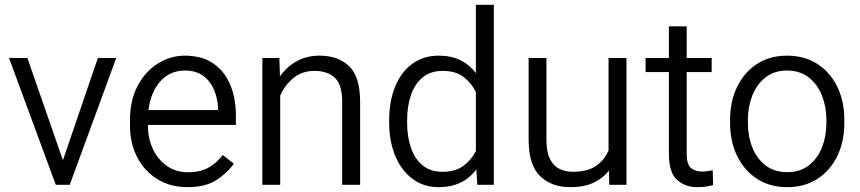

<svg xmlns="http://www.w3.org/2000/svg" viewBox="-20 -770 3582 800"><path d="M94.2 -528.3 242.2 -102.1 387.7 -528.3H464.4L270.5 0H212.4L17.6 -528.3Z M761.2 9.8Q689.9 9.8 636 -23.4Q582 -56.6 551.8 -114.7Q521.5 -172.9 521.5 -247.6V-268.1Q521.5 -352.1 553.7 -412.6Q585.9 -473.1 638.2 -505.6Q690.4 -538.1 750 -538.1Q821.3 -538.1 868.7 -505.6Q916 -473.1 939.5 -416.5Q962.9 -359.9 962.9 -287.6V-249.5H596.2V-247.6Q596.2 -193.8 616.9 -149.4Q637.7 -105 675.3 -78.6Q712.9 -52.2 764.6 -52.2Q812 -52.2 846.7 -70.6Q881.3 -88.9 908.2 -124L954.1 -88.4Q928.2 -49.8 882.1 -20Q835.9 9.8 761.2 9.8ZM750 -476.1Q689.5 -476.1 648.9 -432.1Q608.4 -388.2 598.6 -311.5H888.7V-318.4Q887.2 -357.9 872.6 -394Q857.9 -430.2 827.9 -453.1Q797.9 -476.1 750 -476.1Z M1290.5 -474.6Q1238.3 -474.6 1201.9 -444.3Q1165.5 -414.1 1147.5 -371.1V0H1073.2V-528.3H1144L1146.5 -451.7Q1174.3 -491.7 1216.3 -514.9Q1258.3 -538.1 1311 -538.1Q1389.6 -538.1 1435.1 -493.9Q1480.5 -449.7 1480.5 -345.2V0H1405.8V-345.7Q1405.8 -417.5 1375.2 -446Q1344.7 -474.6 1290.5 -474.6Z M1601.6 -258.8V-269Q1601.6 -350.1 1627 -410.6Q1652.3 -471.2 1698.7 -504.6Q1745.1 -538.1 1808.1 -538.1Q1859.9 -538.1 1898.4 -519Q1937 -500 1962.9 -465.3V-750H2037.6V0H1968.8L1964.8 -64.5Q1939 -28.8 1899.7 -9.5Q1860.4 9.8 1807.1 9.8Q1745.1 9.8 1698.7 -24.9Q1652.3 -59.6 1627 -120.1Q1601.6 -180.7 1601.6 -258.8ZM1676.3 -269V-258.8Q1676.3 -201.7 1691.9 -155.3Q1707.5 -108.9 1740.2 -81.5Q1772.9 -54.2 1823.7 -54.2Q1877.4 -54.2 1910.9 -78.9Q1944.3 -103.5 1962.9 -141.1V-386.2Q1945.8 -422.4 1912.8 -448.5Q1879.9 -474.6 1824.7 -474.6Q1773.4 -474.6 1740.5 -447Q1707.5 -419.4 1691.9 -372.8Q1676.3 -326.2 1676.3 -269Z M2518.6 0 2517.1 -59.6Q2492.2 -26.9 2452.6 -8.5Q2413.1 9.8 2356 9.8Q2278.3 9.8 2230.5 -36.1Q2182.6 -82 2182.6 -189V-528.3H2256.8V-188Q2256.8 -136.2 2272 -106.9Q2287.1 -77.6 2312.3 -65.9Q2337.4 -54.2 2366.2 -54.2Q2428.7 -54.2 2464.4 -79.3Q2500 -104.5 2515.6 -144V-528.3H2590.3V0Z M2945.3 -528.3V-469.7H2841.3V-129.9Q2841.3 -82 2860.6 -68.6Q2879.9 -55.2 2904.8 -55.2Q2917.5 -55.2 2929.7 -57.1Q2941.9 -59.1 2949.7 -60.5L2951.2 1Q2940.4 4.4 2923.1 7.1Q2905.8 9.8 2885.3 9.8Q2835 9.8 2801 -20.5Q2767.1 -50.8 2767.1 -130.4V-469.7H2669.9V-528.3H2767.1V-660.2H2841.3V-528.3Z M3022 -257.3V-271Q3022 -347.7 3051.3 -408Q3080.6 -468.3 3133.8 -503.2Q3187 -538.1 3259.3 -538.1Q3332.5 -538.1 3386.2 -503.2Q3439.9 -468.3 3469 -408Q3498 -347.7 3498 -271V-257.3Q3498 -180.7 3469 -120.4Q3439.9 -60.1 3386.5 -25.1Q3333 9.8 3260.3 9.8Q3187.5 9.8 3134 -25.1Q3080.6 -60.1 3051.3 -120.4Q3022 -180.7 3022 -257.3ZM3096.2 -271V-257.3Q3096.2 -202.1 3114.7 -155.5Q3133.3 -108.9 3169.9 -80.8Q3206.5 -52.7 3260.3 -52.7Q3313.5 -52.7 3349.9 -80.8Q3386.2 -108.9 3404.8 -155.5Q3423.3 -202.1 3423.3 -257.3V-271Q3423.3 -325.2 3404.8 -372.1Q3386.2 -418.9 3349.6 -447.5Q3313 -476.1 3259.3 -476.1Q3206.1 -476.1 3169.7 -447.5Q3133.3 -418.9 3114.7 -372.1Q3096.2 -325.2 3096.2 -271Z"/></svg>

Font: Vazirmatn UI Light
Style: Regular
Weight: 300
Designer: Saber Rastikerdar
Foundry: Saber Rastikerdar
Version: Version 33.003